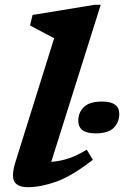

<svg xmlns="http://www.w3.org/2000/svg" viewBox="-20 -764 514 796"><path d="M204.5 -605.5Q195.5 -610 177.2 -619.8Q159 -629.5 138.8 -640.2Q118.5 -651 104.5 -658.5L115 -702L371.5 -744H397.5L192.5 -93Q229 -95.5 265 -107.5Q301 -119.5 339.5 -143.5L365 -101.5Q277.5 -33.5 213.2 -10.8Q149 12 96 12Q53 12 39.5 -11.2Q26 -34.5 44.5 -94ZM376 -211Q304.5 -211 304.5 -263.5Q304.5 -297 327.5 -320Q350.5 -343 403.5 -343Q474.5 -343 474.5 -291.5Q474.5 -258 451.8 -234.5Q429 -211 376 -211Z"/></svg>

Font: Newsreader Caption SemiBold
Style: Italic
Weight: 600
Italic angle: -17°
Designer: Hugues Gentile
Foundry: Production Type
Version: Version 1.001